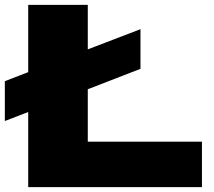

<svg xmlns="http://www.w3.org/2000/svg" viewBox="-58 -770 882 790"><path d="M-38.1 -436 58.1 -473.1V-750H303.2V-566.9L520 -649.9V-486.8L303.2 -402.8V-187H772.9V0H58.1V-309.1L-38.1 -272Z"/></svg>

Font: Mattone
Style: Bold
Weight: 700
Width: 6
Designer: Nunzio Mazzaferro
Foundry: Collletttivo
Version: Version 2.000;Glyphs 3.2 (3217)